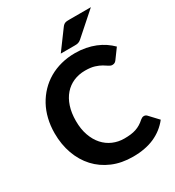

<svg xmlns="http://www.w3.org/2000/svg" viewBox="-218 -1061 1094 1198"><g transform="rotate(-30 329.0 -462.0)"><path d="M569.5 -178.5Q582 -178.5 590.5 -169.5L650 -106Q606 -50 540.8 -21Q475.5 8 385.5 8Q304 8 239 -19.8Q174 -47.5 128.5 -97Q83 -146.5 58.5 -214.5Q34 -282.5 34 -363Q34 -417 45.8 -465.8Q57.5 -514.5 80 -555.5Q102.5 -596.5 134.2 -629.5Q166 -662.5 206 -685.8Q246 -709 293.2 -721.2Q340.5 -733.5 394 -733.5Q434 -733.5 469.8 -726.5Q505.5 -719.5 536.5 -707Q567.5 -694.5 593.8 -676.8Q620 -659 641 -638L590.5 -569Q586 -562.5 579 -557.5Q572 -552.5 560 -552.5Q548 -552.5 535.8 -561Q523.5 -569.5 505.8 -580Q488 -590.5 461.2 -599Q434.5 -607.5 393.5 -607.5Q348 -607.5 310 -591Q272 -574.5 244.8 -543.2Q217.5 -512 202.5 -466.5Q187.5 -421 187.5 -363Q187.5 -304.5 203.8 -258.8Q220 -213 248.2 -181.5Q276.5 -150 314.2 -133.8Q352 -117.5 395 -117.5Q420.5 -117.5 441.2 -120Q462 -122.5 479.8 -128.5Q497.5 -134.5 513.2 -144Q529 -153.5 545 -168Q550.5 -172.5 556.5 -175.5Q562.5 -178.5 569.5 -178.5ZM623.5 -932 462 -789Q456.5 -784.5 451.5 -781.8Q446.5 -779 441.2 -777.5Q436 -776 429.8 -775.5Q423.5 -775 416 -775H316L416 -910.5Q421.5 -918 426.8 -922.2Q432 -926.5 438.2 -928.8Q444.5 -931 452.5 -931.5Q460.5 -932 471 -932Z"/></g></svg>

Font: Lato 2
Style: Regular
Weight: 800
Designer: Lukasz Dziedzic with Adam Twardoch and Botio Nikoltchev
Foundry: tyPoland Lukasz Dziedzic
Version: Version 2.015; 2015-08-06; http://www.latofonts.com/